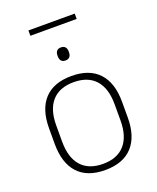

<svg xmlns="http://www.w3.org/2000/svg" viewBox="-148 -880 802 980"><g transform="rotate(-20 253.0 -390.0)"><path d="M127 -763V-792H378.5V-763ZM253 12Q155.5 12 105.2 -43Q55 -98 55 -201V-286.5Q55 -389.5 105.5 -444Q156 -498.5 253 -498.5Q350 -498.5 400.8 -444Q451.5 -389.5 451.5 -286.5V-201Q451.5 -98 400.8 -43Q350 12 253 12ZM253 -21.5Q330 -21.5 370.8 -67.2Q411.5 -113 411.5 -199.5V-288Q411.5 -374 371 -419.5Q330.5 -465 253 -465Q175.5 -465 135 -419.5Q94.5 -374 94.5 -288V-199.5Q94.5 -113 135 -67.2Q175.5 -21.5 253 -21.5ZM252.5 -583Q237.5 -583 230 -591.8Q222.5 -600.5 222.5 -617.5V-620.5Q222.5 -636.5 230 -645.2Q237.5 -654 252.5 -654Q268 -654 275.8 -645.2Q283.5 -636.5 283.5 -620.5V-617.5Q283.5 -600.5 275.8 -591.8Q268 -583 252.5 -583Z"/></g></svg>

Font: Anek Latin Medium ExtraLight
Style: Regular
Weight: 250
Version: Version 1.003